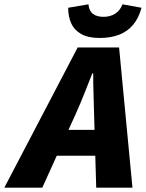

<svg xmlns="http://www.w3.org/2000/svg" viewBox="-86 -870 676 890"><path d="M-66 0 274 -650H466L528 0H360L350 -344Q349 -391 347.5 -436Q346 -481 346 -530H342Q323 -482 305 -436.5Q287 -391 266 -344L110 0ZM110 -148 138 -268H440L412 -148ZM376 -694Q322 -694 290 -712.5Q258 -731 244 -762.5Q230 -794 230 -834L324 -850Q327 -819 345 -805.5Q363 -792 394 -792Q424 -792 447 -806Q470 -820 482 -850L570 -834Q557 -786 531 -755Q505 -724 466 -709Q427 -694 376 -694Z"/></svg>

Font: Source Sans 3 Black
Style: Italic
Weight: 900
Italic angle: -11°
Designer: Paul D. Hunt
Foundry: Adobe
Version: Version 3.052;hotconv 1.1.0;makeotfexe 2.6.0